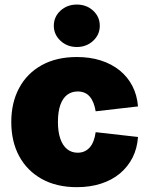

<svg xmlns="http://www.w3.org/2000/svg" viewBox="-20 -791 639 822"><path d="M309.1 10.3Q221.7 10.3 158.7 -24.9Q95.7 -60.1 62 -122.6Q28.3 -185.1 28.3 -268.6Q28.3 -351.6 62 -414.3Q95.7 -477.1 158.7 -512Q221.7 -546.9 309.1 -546.9Q365.7 -546.9 412.1 -532Q458.5 -517.1 492.7 -489.3Q526.9 -461.4 546.9 -422.6Q566.9 -383.8 570.8 -335.4L389.6 -314.5Q386.2 -335 379.9 -350.8Q373.5 -366.7 364 -377.7Q354.5 -388.7 341.6 -394Q328.6 -399.4 312.5 -399.4Q286.6 -399.4 267.6 -385Q248.5 -370.6 238.3 -341.6Q228 -312.5 228 -269Q228 -226.6 238.3 -197Q248.5 -167.5 267.6 -152.3Q286.6 -137.2 312.5 -137.2Q328.6 -137.2 341.6 -143.1Q354.5 -148.9 364.3 -159.9Q374 -170.9 380.4 -187.5Q386.7 -204.1 389.6 -225.1L570.8 -204.6Q567.4 -155.3 547.4 -116Q527.3 -76.7 493.4 -48.3Q459.5 -20 412.8 -4.9Q366.2 10.3 309.1 10.3ZM309.1 -589.8Q267.6 -589.8 239 -616.5Q210.4 -643.1 210.4 -680.7Q210.4 -719.2 239 -745.4Q267.6 -771.5 309.1 -771.5Q350.1 -771.5 378.7 -745.4Q407.2 -719.2 407.2 -680.7Q407.2 -642.6 378.7 -616.2Q350.1 -589.8 309.1 -589.8Z"/></svg>

Font: Inter 18pt Black
Style: Regular
Weight: 900
Designer: Rasmus Andersson
Foundry: rsms
Version: Version 4.001;git-66647c0bb